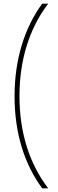

<svg xmlns="http://www.w3.org/2000/svg" viewBox="-20 -819 316 1055"><path d="M60 -290C60 -84 116 86 212 216H245C138 76 87 -97 87 -291C87 -483 138 -659 245 -799H212C116 -668 60 -495 60 -290Z"/></svg>

Font: Noto Sans Sinhala UI SemiCondensed Thin
Style: Regular
Weight: 100
Width: 4
Designer: Jelle Bosma - Monotype Design Team
Foundry: Monotype Imaging Inc.
Version: Version 2.006